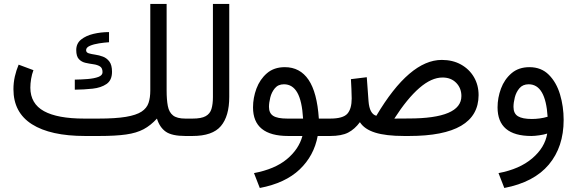

<svg xmlns="http://www.w3.org/2000/svg" viewBox="-20 -687 2915 970"><path d="M477.5 -87.9Q564 -87.9 616.2 -96.7Q668.5 -105.5 695.1 -123Q721.7 -140.6 730.5 -167.2Q739.3 -193.8 739.3 -229.5V-667H821.8V-230.5Q821.8 -183.1 827.9 -151.4Q834 -119.6 854.2 -103.8Q874.5 -87.9 916 -87.9H933.1V0H917Q848.6 0 817.6 -21.7Q786.6 -43.5 772.9 -87.9Q741.2 -53.2 705.6 -34.2Q669.9 -15.1 617.2 -7.6Q564.5 0 481 0H410.2Q234.9 0 141.4 -59.3Q47.9 -118.7 47.9 -236.3Q47.9 -269 54.9 -300.3Q62 -331.5 74.2 -360.4L148.9 -332.5Q141.1 -312 137.2 -288.6Q133.3 -265.1 133.3 -243.7Q133.8 -163.1 202.1 -125.5Q270.5 -87.9 405.3 -87.9ZM357.9 -284.7Q391.1 -285.2 423.3 -287.8Q455.6 -290.5 476.8 -298.3Q498 -306.2 498 -322.3Q498 -343.8 484.6 -351.8Q471.2 -359.9 451.4 -362.5Q431.6 -365.2 411.9 -369.6Q392.1 -374 378.7 -388.2Q365.2 -402.3 365.2 -434.1Q365.2 -467.3 389.6 -487.1Q414.1 -506.8 452.1 -515.9Q490.2 -524.9 530.8 -524.9V-473.6Q507.3 -472.2 480.5 -468Q453.6 -463.9 434.3 -455.6Q415 -447.3 415 -433.6Q415 -421.9 428.2 -417.7Q441.4 -413.6 460.9 -410.9Q480.5 -408.2 500 -400.9Q519.5 -393.6 532.7 -376Q545.9 -358.4 545.9 -324.2Q545.9 -281.7 518.3 -262.7Q490.7 -243.7 447.8 -239Q404.8 -234.4 357.9 -233.9Z M913.6 0V-87.9H953.1Q997.1 -87.9 1019 -100.1Q1041 -112.3 1048.3 -136.5Q1055.7 -160.6 1055.7 -196.8V-667H1138.2V-197.3Q1138.2 -100.1 1095.9 -50Q1053.7 0 952.6 0Z M1418.9 -347.7Q1495.6 -347.7 1538.8 -283.9Q1582 -220.2 1590.8 -87.9H1647.9V0H1585Q1566.4 100.1 1493.7 169.2Q1420.9 238.3 1292.5 262.7L1263.2 187.5Q1368.7 167.5 1429.2 117.2Q1489.7 66.9 1507.8 0H1436Q1258.3 0 1258.3 -144.5Q1258.3 -192.9 1275.6 -239.5Q1293 -286.1 1328.6 -316.9Q1364.3 -347.7 1418.9 -347.7ZM1511.2 -87.9Q1505.9 -177.2 1481.9 -219.2Q1458 -261.2 1414.6 -261.2Q1385.3 -261.2 1368.7 -241.2Q1352.1 -221.2 1345.5 -194.6Q1338.9 -168 1338.9 -147Q1338.9 -115.2 1360.4 -101.6Q1381.8 -87.9 1431.2 -87.9Z M1881.3 -102.1Q2048.8 -384.3 2211.9 -384.3Q2267.1 -384.3 2308.8 -361.1Q2350.6 -337.9 2374.3 -297.6Q2397.9 -257.3 2397.9 -206.1Q2397 0 2046.4 0H2021.5Q1929.7 0 1875.2 -17.1Q1820.8 -34.2 1798.3 -69.8Q1772 -34.2 1738.8 -17.1Q1705.6 0 1647.9 0H1628.4L1628.9 -87.9H1647.9Q1712.9 -87.9 1734.9 -112.5Q1756.8 -137.2 1756.8 -189.5Q1756.8 -211.4 1755.4 -238Q1753.9 -264.6 1752.9 -287.1L1833 -296.9L1841.8 -176.3Q1846.7 -111.3 1881.3 -102.1ZM2044.4 -88.4Q2311 -88.4 2311 -201.7Q2311 -241.7 2284.7 -268.6Q2258.3 -295.4 2215.8 -295.4Q2159.7 -295.4 2098.6 -242.4Q2037.6 -189.5 1972.2 -87.9Z M2744.6 -12.2Q2728 -6.8 2704.3 -3.4Q2680.7 0 2664.6 0Q2493.7 0 2493.7 -144.5Q2493.7 -192.9 2511 -239.5Q2528.3 -286.1 2564.2 -316.9Q2600.1 -347.7 2654.8 -347.7Q2714.4 -347.7 2752.7 -309.3Q2791 -271 2809.3 -210Q2827.6 -148.9 2827.6 -81.1Q2827.6 55.2 2752.7 144.5Q2677.7 233.9 2527.8 262.7L2498.5 187.5Q2605 167.5 2668.9 113Q2732.9 58.6 2744.6 -12.2ZM2746.6 -97.2Q2736.3 -261.2 2650.9 -261.2Q2621.1 -261.2 2604.2 -241.2Q2587.4 -221.2 2580.8 -194.6Q2574.2 -168 2574.2 -147Q2574.2 -113.3 2596.9 -99.6Q2619.6 -85.9 2667 -85.9Q2686 -85.9 2706.5 -88.6Q2727.1 -91.3 2746.6 -97.2Z"/></svg>

Font: Vazir WOL-UI
Style: Regular-WOL-UI
Weight: 400
Designer: Saber Rastikerdar
Foundry: Saber Rastikerdar
Version: Version 30.1.0